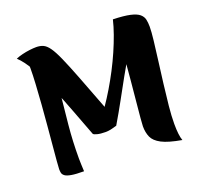

<svg xmlns="http://www.w3.org/2000/svg" viewBox="-139 -969 1246 1166"><g transform="rotate(-20 484.0 -386.0)"><path d="M425 -174Q394 -174 373 -179.5Q352 -185 349 -191Q318 -272 285 -360Q252 -448 217 -530Q182 -612 146 -677Q110 -742 72 -777Q90 -785 114.5 -791Q139 -797 163.5 -800Q188 -803 206 -803Q231 -803 250.5 -794.5Q270 -786 289 -759.5Q308 -733 331.5 -680Q355 -627 389 -539.5Q423 -452 473 -320Q502 -362 531 -410.5Q560 -459 586.5 -510Q613 -561 635.5 -612.5Q658 -664 675 -712Q692 -760 702 -802Q747 -777 764.5 -753Q782 -729 780 -703.5Q778 -678 763 -649Q748 -620 726 -585Q684 -517 648 -452Q612 -387 576.5 -322Q541 -257 500 -188Q476 -181 460.5 -177.5Q445 -174 425 -174ZM222 5Q170 5 141.5 0Q113 -5 101 -14Q89 -23 86.5 -34Q84 -45 84 -58Q84 -71 87.5 -110Q91 -149 96 -206.5Q101 -264 107 -330Q113 -396 118 -463.5Q123 -531 126.5 -591.5Q130 -652 130 -695Q130 -721 126.5 -738.5Q123 -756 117 -766Q182 -756 212 -740Q242 -724 250 -703.5Q258 -683 258 -657Q258 -576 248.5 -485Q239 -394 229 -292.5Q219 -191 219 -78Q219 -60 220 -39.5Q221 -19 222 5ZM848 31Q762 16 720 -6Q678 -28 664.5 -58.5Q651 -89 651 -129Q651 -140 654.5 -180.5Q658 -221 664 -281.5Q670 -342 676.5 -412.5Q683 -483 689 -555Q695 -627 698.5 -691.5Q702 -756 702 -802Q773 -800 812.5 -791Q852 -782 870 -766.5Q888 -751 892.5 -730.5Q897 -710 897 -684Q897 -652 890.5 -596Q884 -540 875 -471Q866 -402 857 -330Q848 -258 841.5 -192.5Q835 -127 835 -78Q835 -3 848 31Z"/></g></svg>

Font: Merienda Black
Style: Regular
Weight: 900
Designer: Eduardo Rodriguez Tunni
Foundry: Eduardo Rodriguez Tunni
Version: Version 2.001